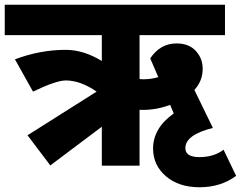

<svg xmlns="http://www.w3.org/2000/svg" viewBox="-40 -698 1015 809"><path d="M902 -67 955 43Q890 91 801 91Q713 91 659 44.5Q605 -2 605 -72Q605 -158 692 -220L677 -256Q620 -235 563 -235H548V0H389V-164L172 -1L76 -128L367 -312Q299 -359 237 -359Q197 -359 99 -312L23 -448Q129 -488 237 -488Q312 -488 389 -441V-550H-20V-678H908V-550H548V-365Q554 -364 566 -364Q596 -364 627 -373L593 -452Q635 -515 704 -515Q756 -515 785 -483.5Q814 -452 814 -408Q814 -357 779 -319L857 -159Q741 -130 741 -74Q741 -36 800 -36Q861 -36 902 -67Z"/></svg>

Font: Martel Sans Heavy
Style: Regular
Weight: 900
Designer: Dan Reynolds and Mathieu Réguer
Foundry: Dan Reynolds and Mathieu Réguer
Version: Version 1.001;PS 001.001;hotconv 1.0.70;makeotf.lib2.5.58329